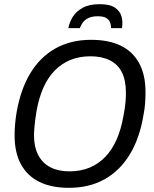

<svg xmlns="http://www.w3.org/2000/svg" viewBox="-20 -889 740 921"><path d="M310 12Q227 12 169 -16.5Q111 -45 80.5 -101Q50 -157 50 -240Q50 -267 52.5 -295Q55 -323 60 -352Q79 -461 126 -538.5Q173 -616 246.5 -657Q320 -698 417 -698Q501 -698 559 -670Q617 -642 647.5 -586Q678 -530 678 -447Q678 -421 676 -393Q674 -365 668 -336Q650 -226 602.5 -148Q555 -70 481.5 -29Q408 12 310 12ZM313 -67Q367 -67 410 -85Q453 -103 485.5 -137Q518 -171 539.5 -220Q561 -269 572 -332Q576 -353 578.5 -369Q581 -385 582 -398.5Q583 -412 583.5 -423Q584 -434 584 -444Q584 -504 564.5 -542.5Q545 -581 506.5 -600Q468 -619 414 -619Q361 -619 318 -601.5Q275 -584 242 -550Q209 -516 187.5 -467Q166 -418 155 -355Q152 -335 149.5 -318Q147 -301 146 -288Q145 -275 144 -264Q143 -253 143 -243Q143 -184 163.5 -145Q184 -106 222 -86.5Q260 -67 313 -67ZM308 -754Q313 -782 329 -808Q345 -834 376.5 -851.5Q408 -869 458 -869Q508 -869 532.5 -851.5Q557 -834 563.5 -808Q570 -782 565 -754H513Q513 -766 509 -779Q505 -792 491.5 -801.5Q478 -811 449 -811Q420 -811 402 -801.5Q384 -792 375.5 -778.5Q367 -765 363 -754Z"/></svg>

Font: Archivo SemiCondensed
Style: Italic
Weight: 400
Width: 4
Italic angle: -10°
Designer: Hector Gatti
Foundry: Omnibus-Type
Version: Version 2.001